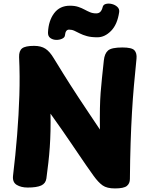

<svg xmlns="http://www.w3.org/2000/svg" viewBox="-20 -1046 835 1076"><path d="M240 -46Q236 -18 211 -6.5Q186 5 135 5Q98 5 73.5 -10Q49 -25 53 -61Q67 -177 76 -289.5Q85 -402 88.5 -511.5Q92 -621 87 -726Q86 -761 104 -775Q122 -789 171 -789Q210 -789 234.5 -773Q259 -757 281 -720Q291 -704 304.5 -682Q318 -660 335 -632.5Q352 -605 373.5 -571.5Q395 -538 420.5 -499Q446 -460 476 -415.5Q506 -371 540 -320Q539 -390 540 -438.5Q541 -487 544 -527Q547 -567 551.5 -609Q556 -651 562 -708Q566 -746 585.5 -763Q605 -780 666 -780Q719 -780 733.5 -764Q748 -748 745 -717Q737 -639 730.5 -565.5Q724 -492 719.5 -414Q715 -336 712 -245.5Q709 -155 708 -43Q708 -18 691 -4Q674 10 624 10Q579 10 555 -7Q531 -24 505 -60Q483 -90 463 -119.5Q443 -149 422 -179.5Q401 -210 377.5 -245Q354 -280 326 -320Q298 -360 263 -409Q264 -359 263 -312.5Q262 -266 259 -222Q256 -178 251 -134.5Q246 -91 240 -46ZM526 -837Q491 -837 467.5 -843.5Q444 -850 427.5 -858.5Q411 -867 397 -873.5Q383 -880 367 -880Q347 -880 344 -848Q343 -836 328 -829Q313 -822 294.5 -822.5Q276 -823 262 -833Q248 -843 249 -865Q252 -930 283.5 -972Q315 -1014 372 -1014Q399 -1014 418.5 -1007.5Q438 -1001 453.5 -992.5Q469 -984 484.5 -977.5Q500 -971 519 -971Q534 -971 542.5 -980Q551 -989 555 -1005Q558 -1020 573.5 -1024Q589 -1028 607 -1023.5Q625 -1019 637.5 -1007.5Q650 -996 648 -979Q638 -909 602.5 -873Q567 -837 526 -837Z"/></svg>

Font: Playpen Sans ExtraBold
Style: Regular
Weight: 800
Designer: Laura Meseguer, Veronika Burian, José Scaglione
Foundry: TypeTogether
Version: Version 1.001